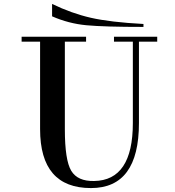

<svg xmlns="http://www.w3.org/2000/svg" viewBox="-20 -937 890 977"><path d="M687 -311Q687 20 443 20Q184 20 184 -280V-372H310V-279Q310 -122 342.5 -68Q375 -14 459 -16Q656 -19 656 -311V-750H687ZM310 -750V-302H184V-750ZM206 -750V-725H90V-750ZM418 -725H287V-750H418ZM656 -750V-725H560V-750ZM780 -725H687V-750H780ZM245 -917V-854Q329 -817 420 -808.5Q511 -800 710 -800V-815Q541 -824 442.5 -846.5Q344 -869 245 -917Z"/></svg>

Font: Solide Mirage
Style: Etroit
Weight: 400
Designer: Jérémy Landes
Foundry: Velvetyne Type Foundry
Version: Version 1.1